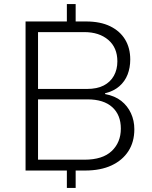

<svg xmlns="http://www.w3.org/2000/svg" viewBox="-20 -834 744 939"><path d="M105 0V-729H401Q471 -729 519 -705.5Q567 -682 592 -640.5Q617 -599 617 -543Q617 -503 604 -469.5Q591 -436 563.5 -412Q536 -388 494 -378V-374Q542 -365 573 -340.5Q604 -316 620.5 -280Q637 -244 637 -202Q637 -140 608 -95Q579 -50 525.5 -25Q472 0 396 0ZM166 -53H393Q482 -53 526.5 -95.5Q571 -138 571 -205Q571 -272 529 -310Q487 -348 408 -348H166ZM166 -399H405Q455 -399 487.5 -416Q520 -433 537 -463.5Q554 -494 554 -534Q554 -601 509.5 -639Q465 -677 392 -677H166ZM307 85V-32H350V85ZM307 -710V-814H350V-710Z"/></svg>

Font: Mona Sans Light
Style: Regular
Weight: 300
Designer: Deni Anggara
Foundry: GitHub
Version: Version 2.000